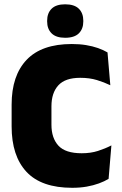

<svg xmlns="http://www.w3.org/2000/svg" viewBox="-20 -858 566 892"><path d="M315.5 14.5Q172.5 14.5 103.2 -59.5Q34 -133.5 34 -271V-372Q34 -507 103.8 -580.2Q173.5 -653.5 313.5 -653.5Q349.5 -653.5 379.8 -648.5Q410 -643.5 435 -634.8Q460 -626 479.5 -614.5L492.5 -462Q463.5 -476 429.8 -486.2Q396 -496.5 352.5 -496.5Q283 -496.5 251 -461.5Q219 -426.5 219 -364V-278.5Q219 -216.5 251.5 -181.2Q284 -146 359.5 -146Q401.5 -146 435 -156.8Q468.5 -167.5 497.5 -182.5L484.5 -27Q465.5 -15.5 439.8 -6Q414 3.5 383 9Q352 14.5 315.5 14.5ZM282.5 -682.5Q240.5 -682.5 219.8 -703Q199 -723.5 199 -758.5V-761.5Q199 -797 219.8 -817.5Q240.5 -838 282.5 -838Q325.5 -838 346.2 -817.5Q367 -797 367 -761.5V-758.5Q367 -723.5 346.2 -703Q325.5 -682.5 282.5 -682.5Z"/></svg>

Font: Anek Latin Medium ExtraBold
Style: Regular
Weight: 800
Version: Version 1.003